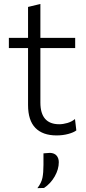

<svg xmlns="http://www.w3.org/2000/svg" viewBox="-20 -692 446 996"><path d="M273.5 10.5Q201.5 10.5 163.5 -28.5Q125.5 -67.5 125.5 -147.5V-442.5H26V-495.5H125.5V-656L189.5 -671.5V-495.5H370V-442.5H189.5V-160Q189.5 -47.5 287.5 -47.5Q307 -47.5 329.5 -54Q352 -60.5 369 -74.5L376 -15.5Q361.5 -4.5 333.5 3Q305.5 10.5 273.5 10.5ZM174 284Q195 256.5 200.2 230.2Q205.5 204 205.5 163.5V103.5L239.5 101Q262.5 102 273.8 115.5Q285 129 285 149.5Q285 186 264 223Q243 260 208.5 283Z"/></svg>

Font: Heraclito Light
Style: Regular
Weight: 300
Designer: Kostas Bartsokas (font) & Cristiano Sobral (main changes)
Foundry: Kostas Bartsokas (font) & Cristiano Sobral (main changes)
Version: Version 1.00;July 8, 2020;FontCreator 13.0.0.2655 64-bit